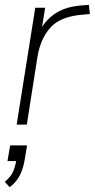

<svg xmlns="http://www.w3.org/2000/svg" viewBox="-22 -516 392 795"><path d="M47 0 124 -484H165L152 -404Q175 -441 214 -464.5Q253 -488 311 -493L346 -496L350 -458L317 -455Q226 -447 185.5 -400.5Q145 -354 133 -280L89 0ZM18 259 -2 237Q23 215 31.5 196Q40 177 45 151H9L20 86H90L80 147Q74 183 59.5 211Q45 239 18 259Z"/></svg>

Font: Nunito Sans ExtraLight
Style: Italic
Weight: 200
Italic angle: -9°
Designer: Vernon Adams
Foundry: Vernon Adams
Version: Version 3.006; ttfautohint (v1.8.3)